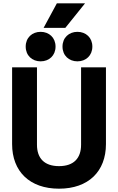

<svg xmlns="http://www.w3.org/2000/svg" viewBox="-20 -1115 712 1158"><path d="M323 -1095 243 -947H374L493 -1095ZM447 -745C498 -745 537 -780 537 -834C537 -888 498 -923 447 -923C396 -923 357 -888 357 -834C357 -780 396 -745 447 -745ZM225 -745C276 -745 315 -780 315 -834C315 -888 276 -923 225 -923C174 -923 135 -888 135 -834C135 -780 174 -745 225 -745ZM336 23C513 23 619 -81 619 -246V-709H469V-242C469 -160 424 -113 336 -113C248 -113 203 -160 203 -242V-709H53V-246C53 -81 159 23 336 23Z"/></svg>

Font: Kalas SG
Style: Bold
Weight: 700
Designer: Kalas
Foundry: Kalas
Version: Version 2.000;FEAKit 1.0